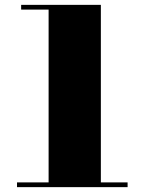

<svg xmlns="http://www.w3.org/2000/svg" viewBox="-20 -770 594 790"><path d="M180 -5.5V-730.5H67V-750H395V-5.5ZM50 0V-19.5H505V0Z"/></svg>

Font: Bodoni Moda Black
Style: Regular
Weight: 900
Version: Version 2.005